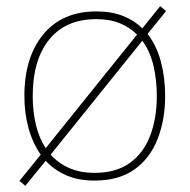

<svg xmlns="http://www.w3.org/2000/svg" viewBox="-20 -575 615 622"><path d="M515 -264Q515 -187 490.5 -124.5Q466 -62 415.5 -26Q365 10 286 10Q234 10 195 -7Q156 -24 128 -54L62 27L43 11L112 -74Q86 -111 72.5 -159.5Q59 -208 59 -264Q59 -390 120.5 -464Q182 -538 292 -538Q341 -538 378 -523.5Q415 -509 441 -483L499 -555L518 -539L458 -465Q487 -428 501 -376Q515 -324 515 -264ZM86 -264Q86 -213 96.5 -170Q107 -127 128 -95L424 -463Q401 -486 368.5 -499.5Q336 -513 292 -513Q193 -513 139.5 -447Q86 -381 86 -264ZM488 -264Q488 -317 477 -363Q466 -409 441 -443L144 -74Q169 -46 204.5 -30.5Q240 -15 286 -15Q356 -15 400.5 -47Q445 -79 466.5 -135.5Q488 -192 488 -264Z"/></svg>

Font: Noto Sans Hebrew Thin
Style: Regular
Weight: 250
Designer: Monotype Design Team
Foundry: Monotype Imaging Inc.
Version: Version 2.003